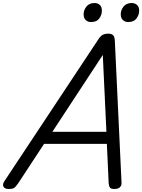

<svg xmlns="http://www.w3.org/2000/svg" viewBox="-72 -1238 942 1272"><path d="M-15 14Q-41 14 -49 -1.5Q-57 -17 -42 -39L578 -975Q592 -998 607 -1006.5Q622 -1015 646 -1015Q665 -1015 676.5 -1005.5Q688 -996 689 -964L733 -31Q735 -11 723.5 1.5Q712 14 686 14Q664 14 657 5.5Q650 -3 648 -23L636 -285H220L50 -26Q32 0 21.5 7Q11 14 -15 14ZM275 -365H633L609 -874ZM531 -1092Q510 -1092 496 -1105Q482 -1118 482 -1144Q482 -1171 500.5 -1194.5Q519 -1218 555 -1218Q575 -1218 589 -1205.5Q603 -1193 603 -1167Q603 -1140 586 -1116Q569 -1092 531 -1092ZM777 -1092Q757 -1092 742.5 -1105Q728 -1118 728 -1144Q728 -1171 746.5 -1194.5Q765 -1218 801 -1218Q821 -1218 835.5 -1205.5Q850 -1193 850 -1167Q850 -1140 832.5 -1116Q815 -1092 777 -1092Z"/></svg>

Font: Playwrite RO
Style: Regular
Weight: 400
Designer: Veronika Burian, José Scaglione
Foundry: TypeTogether
Version: Version 1.002